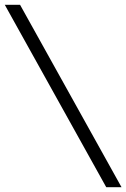

<svg xmlns="http://www.w3.org/2000/svg" viewBox="-20 -691 529 804"><path d="M424.8 92.8 0 -670.9H64L488.8 92.8Z"/></svg>

Font: Charis SIL CyrE
Style: Regular
Weight: 400
Foundry: SIL International
Version: Version 5.000